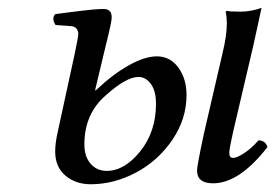

<svg xmlns="http://www.w3.org/2000/svg" viewBox="-20 -459 706 491"><path d="M252.9 -22Q298.3 -22 338.6 -72Q378.9 -122.1 378.9 -193.8Q378.9 -226.1 366 -244.1Q353 -262.2 334 -262.2Q302.7 -262.2 250 -214.8Q195.8 -167.5 195.8 -89.8Q195.8 -58.6 211.7 -40.3Q227.5 -22 252.9 -22ZM245.1 -320.3 223.1 -228H225.1Q269.5 -270 310.3 -292.5Q351.1 -314.9 380.9 -314.9Q415 -314.9 436 -286.4Q457 -257.8 457 -215.8Q457 -154.8 420.7 -101.3Q384.3 -47.9 327.9 -17.8Q271.5 12.2 211.9 12.2Q173.3 12.2 147.2 -10Q121.1 -32.2 121.1 -71.8Q121.1 -93.3 127.9 -123L170.9 -320.8Q180.2 -364.7 180.2 -372.1Q180.2 -379.9 175.5 -385.7Q170.9 -391.6 162.1 -392.1L122.1 -395Q111.3 -411.6 121.1 -422.9L154.3 -427.2L189.5 -431.6Q201.7 -433.1 217.8 -434.6Q233.9 -436 245.1 -436Q265.6 -436 265.6 -415Q265.6 -409.2 263.4 -397.9Q261.2 -386.7 258.8 -377L252 -348.6ZM641.1 -100.1Q658.2 -100.1 664.1 -83Q591.8 9.8 524.9 9.8Q483.9 9.8 483.9 -22.9Q483.9 -34.7 501 -115.2L548.8 -321.8Q560.1 -367.7 560.1 -398.9Q560.1 -414.6 557.1 -429.2L560.1 -431.2Q567.9 -429.2 595.2 -429.2Q622.1 -429.2 648.9 -439L627.9 -342.8L576.2 -122.1Q566.4 -79.1 566.4 -67.9Q566.4 -55.2 576.2 -55.2Q585.9 -55.2 604.5 -67.4Q623 -79.6 641.1 -100.1Z"/></svg>

Font: Linux Libertine G
Style: Italic
Weight: 400
Italic angle: -12°
Designer: Philipp H. Poll
Foundry: Philipp H. Poll
Version: Version 5.1.3